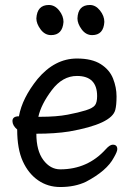

<svg xmlns="http://www.w3.org/2000/svg" viewBox="-20 -727 540 771"><path d="M222 24Q172 24 133 -3Q94 -30 71.5 -79.5Q49 -129 49 -207Q30 -223 30 -241Q30 -260 56 -260Q69 -333 131 -410Q200 -492 289 -492Q349 -492 384.5 -469.5Q420 -447 434 -411.5Q448 -376 448 -340Q448 -305 443 -286Q429 -229 258 -199Q201 -190 126 -190Q126 -122 154 -84.5Q182 -47 222 -47Q332 -47 405 -128Q421 -146 433 -146Q451 -146 451 -128Q451 -118 437 -94Q409 -41 325 3Q281 24 222 24ZM134 -258H142Q207 -258 251.5 -266.5Q296 -275 324.5 -284Q353 -293 361.5 -304.5Q370 -316 370 -341Q370 -422 289 -422Q231 -422 188 -365Q145 -308 134 -258ZM185 -586Q160 -586 143 -609Q126 -632 126 -653Q129 -707 176 -707Q200 -707 217.5 -685Q235 -663 235 -639Q231 -586 185 -586ZM350 -586Q325 -586 308 -609Q291 -632 291 -653Q293 -707 341 -707Q364 -707 381.5 -685Q399 -663 399 -639Q396 -586 350 -586Z"/></svg>

Font: LXGW WenKai Mono Medium
Style: Regular
Weight: 500
Monospace: yes
Designer: LXGW / Fontworks Inc.
Foundry: LXGW / Fontworks Inc.
Version: Version 1.520; June 14, 2025